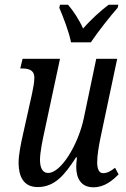

<svg xmlns="http://www.w3.org/2000/svg" viewBox="-20 -786 535 816"><path d="M282 -606H366C399 -655 447 -715 480 -753L483 -766H442C409 -742 365 -701 333 -665C317 -701 291 -741 269 -766H235L232 -753C248 -715 272 -655 282 -606ZM377 10C425 10 459 -20 484 -45L469 -73C450 -58 435 -50 418 -50C402 -50 393 -66 393 -96C393 -126 400 -166 407 -200L478 -536H389L336 -283C313 -173 240 -51 185 -51C158 -51 150 -77 150 -107C150 -140 162 -196 171 -237L235 -536H76L66 -495H74C110 -495 126 -483 126 -456C126 -436 121 -411 116 -387L77 -212C69 -176 59 -129 59 -94C59 -38 79 9 140 9C212 9 254 -41 303 -117H307C305 -98 304 -86 304 -77C304 -30 323 10 377 10Z"/></svg>

Font: Noto Serif ExtraCondensed
Style: Italic
Weight: 400
Width: 2
Italic angle: -12°
Designer: Monotype Design Team
Foundry: Monotype Imaging Inc.
Version: Version 2.014